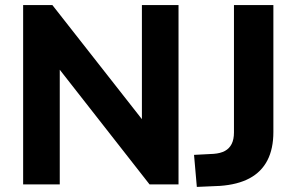

<svg xmlns="http://www.w3.org/2000/svg" viewBox="-20 -725 1165 755"><path d="M71 0V-705H186L565 -222H538V-705H682V0H568L189 -484H215V0ZM754 10 743 -116 820 -120Q847 -122 864.5 -131.5Q882 -141 891 -159Q900 -177 900 -204V-705H1055V-206Q1055 -140 1031.5 -94.5Q1008 -49 961.5 -24Q915 1 845 6Z"/></svg>

Font: Nunito Sans 12pt ExtraLight 12pt ExtraBold
Style: Regular
Weight: 800
Version: Version 3.101;gftools[0.9.27]